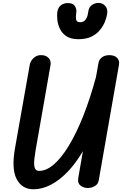

<svg xmlns="http://www.w3.org/2000/svg" viewBox="-20 -1314 853 1342"><path d="M213.5 9Q135 9 97 -61.2Q59 -131.5 85 -279L189 -866.5Q191.5 -879 201.8 -893.8Q212 -908.5 229.2 -919Q246.5 -929.5 269 -928.5Q301 -928.5 319.8 -908.5Q338.5 -888.5 333 -858L229 -264.5Q223.5 -232.5 220.5 -206Q217.5 -179.5 219 -160Q220.5 -140.5 228.8 -130Q237 -119.5 253.5 -119.5Q304 -119.5 356.8 -165Q409.5 -210.5 461.5 -296.2Q513.5 -382 561.8 -503.2Q610 -624.5 651 -776L668.5 -874.5Q673 -899 693.2 -913.8Q713.5 -928.5 744 -928.5Q780.5 -928.5 798.8 -909.2Q817 -890 811.5 -860.5L670 -52.5Q665 -25.5 641.8 -12.8Q618.5 0 594 0Q564 0 542.2 -17.2Q520.5 -34.5 527 -70L559.5 -257.5Q510.5 -173.5 453.5 -114Q396.5 -54.5 335.8 -22.8Q275 9 213.5 9ZM527.5 -1040Q476 -1040 445.2 -1060.2Q414.5 -1080.5 399.5 -1111.2Q384.5 -1142 381 -1174Q377.5 -1206 380.5 -1230Q386 -1262.5 406 -1277.5Q426 -1292.5 453.5 -1292.5Q490.5 -1292.5 503.2 -1272Q516 -1251.5 513.5 -1230.5Q509.5 -1200 511 -1184.5Q512.5 -1169 520.2 -1163.8Q528 -1158.5 541.5 -1158.5Q554 -1158.5 565.2 -1164.8Q576.5 -1171 585.2 -1188.2Q594 -1205.5 598 -1237.5Q602 -1264 622.2 -1278.8Q642.5 -1293.5 669.5 -1293.5Q697 -1293.5 715.8 -1272.5Q734.5 -1251.5 729 -1217Q725.5 -1193.5 713.8 -1163.2Q702 -1133 679.2 -1104.8Q656.5 -1076.5 619.5 -1058.2Q582.5 -1040 527.5 -1040Z"/></svg>

Font: Edu AU VIC WA NT Pre
Style: Bold
Weight: 700
Designer: Tina and Corey Anderson, Eben Sorkin, Mirko Velimirovic
Foundry: Google for Education
Version: Version 1.001